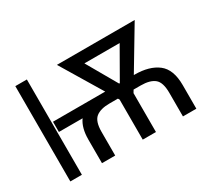

<svg xmlns="http://www.w3.org/2000/svg" viewBox="-131 -998 1431 1269"><g transform="rotate(-30 585.0 -363.5)"><path d="M173.3 -727.3V0H85.2V-727.3ZM427.6 0H326.7V-180.4Q326.7 -269.2 364 -321H183.2V-399.1H581.7L393.5 -711.6H987.2L800.1 -399.1H805.4Q918.3 -399.1 982.6 -349.4Q1046.9 -299.7 1046.9 -180.4V0H944.6V-180.4Q944.6 -260.3 910.2 -288.5Q875.7 -316.8 805.4 -316.8H750.7L738.6 -296.5V0H637.8V-305.8L631 -316.8H566.8Q497.5 -316.8 462.5 -288.5Q427.6 -260.3 427.6 -180.4ZM687.9 -399.1H693.2L824.9 -629.3H555.8Z"/></g></svg>

Font: Interface
Style: Regular
Weight: 400
Designer: Rasmus Andersson
Foundry: rsms
Version: Version 1.8